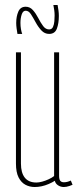

<svg xmlns="http://www.w3.org/2000/svg" viewBox="-20 -740 311 770"><path d="M119 10Q99 10 82 1Q65 -8 54.5 -28.5Q44 -49 44 -84V-530H64V-84Q64 -47 79.5 -27.5Q95 -8 126 -8Q136 -8 149 -11.5Q162 -15 175 -21Q188 -27 197 -34V-530H217V-34Q217 -26 219 -20Q221 -14 225.5 -11.5Q230 -9 236 -9Q250 -9 264 -16L271 1Q264 4 258 6Q252 8 246.5 9Q241 10 236 10Q223 10 212.5 3Q202 -4 200 -15Q189 -8 175 -2Q161 4 147 7Q133 10 119 10ZM50 -604Q48 -615 46.5 -626.5Q45 -638 45 -648Q45 -674 53.5 -693.5Q62 -713 83 -713Q100 -713 112 -699.5Q124 -686 133.5 -667.5Q143 -649 153 -635.5Q163 -622 177 -622Q188 -622 192.5 -632Q197 -642 198 -655Q199 -668 199 -678Q199 -689 197.5 -699.5Q196 -710 194 -720H211Q213 -709 214.5 -698Q216 -687 216 -676Q216 -646 208 -625Q200 -604 177 -604Q159 -604 146 -618Q133 -632 123 -650.5Q113 -669 104 -683Q95 -697 83 -697Q72 -697 67 -682Q62 -667 62 -648Q62 -635 64 -623.5Q66 -612 69 -604Z"/></svg>

Font: Georama ExtraCondensed Thin
Style: Regular
Weight: 100
Width: 2
Designer: Jean-Baptiste Levee
Foundry: Production Type
Version: Version 1.001